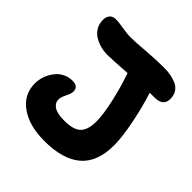

<svg xmlns="http://www.w3.org/2000/svg" viewBox="-192 -830 1018 1018"><g transform="rotate(45 317.5 -320.5)"><path d="M291 42Q178.2 42 109.1 -6.8Q40 -55.7 40 -139.2Q40 -157.7 44.9 -178Q49.8 -198.2 60.5 -218.3Q71.3 -238.3 86.2 -254.2Q101.1 -270 123.5 -280Q146 -290 171.9 -290Q215.8 -290 215.8 -252Q215.8 -237.3 202.4 -210.7Q189 -184.1 189 -167Q189 -141.1 212.6 -125Q236.3 -108.9 291 -108.9Q359.4 -108.9 386.7 -136.5Q414.1 -164.1 414.1 -226.1Q414.1 -278.8 395 -363.5Q376 -448.2 349.1 -524.9Q236.8 -517.1 203.1 -517.1Q179.2 -517.1 154.8 -523.4Q130.4 -529.8 107.9 -542.7Q85.4 -555.7 71.3 -579.1Q57.1 -602.5 57.1 -632.8Q57.1 -655.3 69.3 -669.2Q81.5 -683.1 103 -683.1Q125.5 -683.1 163.8 -676.5Q202.1 -669.9 222.2 -669.9Q257.3 -669.9 332 -676Q406.7 -682.1 464.8 -682.1Q492.7 -682.1 515.9 -678Q539.1 -673.8 560.5 -664.1Q582 -654.3 594.5 -635Q606.9 -615.7 606.9 -587.9Q606.9 -534.2 541 -534.2H505.9Q531.7 -455.1 550.8 -359.6Q569.8 -264.2 569.8 -204.1Q569.8 -78.1 499.8 -18.1Q429.7 42 291 42Z"/></g></svg>

Font: Shantell Sans Bouncy
Style: Bold
Weight: 700
Designer: Stephen Nixon, Anya Danilova, Shantell Martin
Foundry: Arrow Type
Version: Version 1.006;[9816181b4]